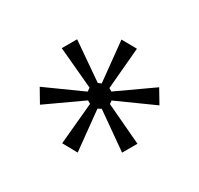

<svg xmlns="http://www.w3.org/2000/svg" viewBox="-91 -809 608 586"><g transform="rotate(-30 213.0 -516.0)"><path d="M186 -332 199.2 -479 188 -485.8 68.8 -399.9 42 -448.2 175.8 -509.8V-522L42 -584L68.8 -631.8L188 -545.9L199.2 -553.2L186 -700.2H240.2L228 -553.2L237.8 -545.9L356.9 -631.8L383.8 -584L251 -522V-509.8L383.8 -448.2L356.9 -399.9L237.8 -485.8L228 -479L240.2 -332Z"/></g></svg>

Font: Ribes
Style: Regular
Weight: 400
Designer: Luigi Gorlero
Foundry: Collletttivo
Version: Version 2.100;Glyphs 3.2 (3217)